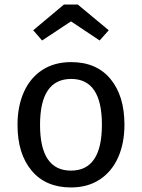

<svg xmlns="http://www.w3.org/2000/svg" viewBox="-20 -812 624 844"><path d="M527 -264Q527 -182 499 -119.5Q471 -57 418 -22.5Q365 12 292 12Q181 12 119 -62Q57 -136 57 -263Q57 -345 85 -407.5Q113 -470 166 -504.5Q219 -539 293 -539Q404 -539 465.5 -465Q527 -391 527 -264ZM156 -263Q156 -62 292 -62Q428 -62 428 -264Q428 -465 293 -465Q156 -465 156 -263ZM126 -679 261 -792H322L458 -679L418 -634L292 -718L165 -634Z"/></svg>

Font: FiraGO
Style: Regular
Weight: 400
Designer: bBox Type
Foundry: bBox Type GmbH
Version: Version 1.001;April 20, 2020;FontCreator 12.0.0.2555 64-bit